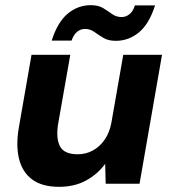

<svg xmlns="http://www.w3.org/2000/svg" viewBox="-20 -711 668 743"><path d="M209 12Q143 12 104.5 -16.5Q66 -45 53.5 -97Q41 -149 53 -218L102 -499H252L205 -232Q196 -176 212 -145Q228 -114 281 -114Q312 -114 339 -128.5Q366 -143 385 -170.5Q404 -198 411 -236L457 -499H607L520 0H389L387 -77Q358 -37 313 -12.5Q268 12 209 12ZM180 -554Q203 -626 242.5 -658.5Q282 -691 331 -691Q361 -691 379.5 -679.5Q398 -668 414 -656.5Q430 -645 451 -645Q467 -645 481 -656Q495 -667 502 -690H580Q557 -618 517.5 -585.5Q478 -553 428 -553Q399 -553 380 -564.5Q361 -576 345 -587.5Q329 -599 309 -599Q292 -599 278.5 -588Q265 -577 257 -554Z"/></svg>

Font: DM Sans 20pt Black
Style: Italic
Weight: 900
Italic angle: -10°
Version: Version 4.004;gftools[0.9.30]